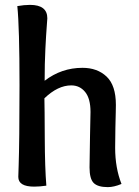

<svg xmlns="http://www.w3.org/2000/svg" viewBox="-20 -763 569 787"><path d="M351 -304Q351 -359 329 -386Q307 -413 272 -413Q217 -413 162 -360Q163 -323 163.5 -198.5Q164 -74 170 -2Q143 2 120 2Q55 2 55 -38Q55 -44 56.5 -86Q58 -128 59 -214.5Q60 -301 60 -414Q60 -650 51 -738Q79 -743 103 -743Q174 -743 174 -688Q174 -684 171.5 -653Q169 -622 166 -562.5Q163 -503 163 -432Q232 -485 318 -485Q379 -485 417 -449Q455 -413 455 -333Q455 -327 454.5 -303Q454 -279 453 -239.5Q452 -200 452 -157Q452 -75 478 -9Q447 4 422 4Q381 4 364 -13Q347 -30 347 -77Q347 -115 349 -206.5Q351 -298 351 -304Z"/></svg>

Font: Overlock
Style: Bold
Weight: 700
Designer: Dario Muhafara
Foundry: Dario Manuel Muhafara
Version: Version 1.001